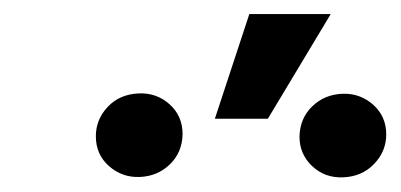

<svg xmlns="http://www.w3.org/2000/svg" viewBox="-20 -855 558 267"><path d="M326.7 -835.4H439.9L352.5 -689.9H278.8ZM113.3 -665.5Q113.3 -689 129.9 -706.5Q146.5 -724.1 173.3 -725.1Q197.8 -726.1 215.8 -710Q233.9 -693.8 233.9 -668.5Q233.4 -643.1 216.3 -626.5Q199.2 -609.9 174.3 -608.9Q149.9 -607.9 131.6 -624Q113.3 -640.1 113.3 -665.5ZM396.5 -665Q397 -690.4 414.1 -707Q431.2 -723.6 456.1 -724.6Q480.5 -725.6 498.8 -709.5Q517.1 -693.4 517.1 -668Q517.1 -644.5 500.2 -627Q483.4 -609.4 457 -608.4Q431.6 -607.4 414.1 -624Q396.5 -640.6 396.5 -665Z"/></svg>

Font: Roboto Medium
Style: Italic
Weight: 500
Italic angle: -12°
Designer: Google
Version: Version 2.134; 2016